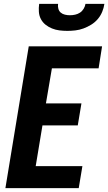

<svg xmlns="http://www.w3.org/2000/svg" viewBox="-20 -975 561 995"><path d="M8 0 129 -735H509L491 -621H249L218 -439H402L383 -325H200L165 -114H407L388 0ZM329 -815Q308 -815 288 -817.5Q268 -820 249.5 -827.5Q231 -835 216 -847Q201 -859 192 -876Q183 -893 181.5 -913.5Q180 -934 183 -955H281Q279 -942 282.5 -929.5Q286 -917 295 -909.5Q304 -902 316.5 -899Q329 -896 342 -896Q356 -896 369.5 -899Q383 -902 394.5 -909.5Q406 -917 413.5 -929.5Q421 -942 423 -955H521Q518 -934 509.5 -913.5Q501 -893 486.5 -876Q472 -859 452.5 -847Q433 -835 412.5 -827.5Q392 -820 371 -817.5Q350 -815 329 -815Z"/></svg>

Font: Iosevka SS04 Heavy Oblique
Style: Regular
Weight: 900
Italic angle: -9°
Monospace: yes
Designer: Belleve Invis
Foundry: Belleve Invis
Version: Version 19.0.0; ttfautohint (v1.8.4)